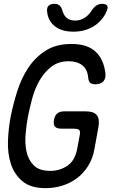

<svg xmlns="http://www.w3.org/2000/svg" viewBox="-20 -970 640 1000"><path d="M396 -270Q399 -290 390 -295Q381 -300 361 -300H298Q275 -300 266 -311Q257 -322 261 -345Q265 -368 278 -379Q291 -390 314 -390H427Q468 -390 484 -370.5Q500 -351 493 -310L473 -200Q464 -145 439 -105.5Q414 -66 379 -40.5Q344 -15 302.5 -2.5Q261 10 218 10Q140 10 97.5 -25.5Q55 -61 37 -115.5Q19 -170 21.5 -236.5Q24 -303 36 -365Q49 -429 70 -495.5Q91 -562 127 -616.5Q163 -671 217.5 -706Q272 -741 352 -741Q393 -741 423.5 -731.5Q454 -722 476 -702.5Q498 -683 511 -655Q524 -627 529 -589Q532 -561 518 -546Q504 -531 476 -531Q459 -531 450 -538.5Q441 -546 439 -568Q435 -610 408 -630.5Q381 -651 338 -651Q283 -651 245.5 -621Q208 -591 184 -547.5Q160 -504 147 -454.5Q134 -405 126 -365Q118 -324 113.5 -274Q109 -224 118 -181Q127 -138 155.5 -109Q184 -80 242 -80Q292 -80 332 -107.5Q372 -135 383 -200ZM225 -915Q224 -932 234 -941Q244 -950 263 -950Q274 -950 281 -947Q288 -944 293 -939Q301 -930 304 -918Q307 -906 313 -895Q330 -863 371 -863Q412 -863 442 -895Q451 -905 458.5 -916.5Q466 -928 476 -937Q484 -943 492 -946.5Q500 -950 512 -950Q531 -950 537.5 -941Q544 -932 537 -915Q521 -874 485 -845Q434 -805 362 -805Q290 -805 253 -845Q227 -874 225 -915Z"/></svg>

Font: Maple Mono Normal NL
Style: Italic
Weight: 400
Italic angle: -10°
Monospace: yes
Designer: subframe7536
Version: Version 7.000